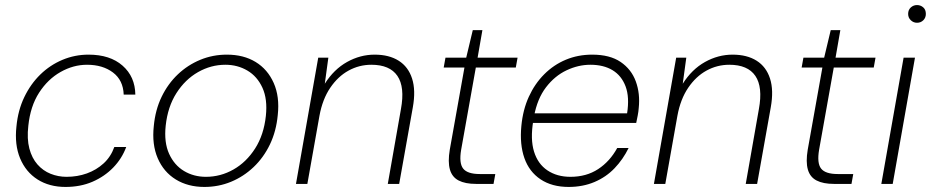

<svg xmlns="http://www.w3.org/2000/svg" viewBox="-20 -727 3680 759"><path d="M239 12Q175 12 128.5 -17.5Q82 -47 59.5 -101Q37 -155 45 -227Q51 -291 76 -343Q101 -395 139.5 -432.5Q178 -470 227 -490.5Q276 -511 330 -511Q415 -511 464.5 -467.5Q514 -424 515 -353H469Q467 -410 426.5 -440.5Q386 -471 324 -471Q270 -471 219.5 -442.5Q169 -414 134.5 -360.5Q100 -307 92 -230Q86 -178 96 -140Q106 -102 128 -77Q150 -52 180 -40Q210 -28 243 -28Q286 -28 323.5 -41.5Q361 -55 389.5 -81Q418 -107 432 -146H479Q462 -100 427.5 -64.5Q393 -29 345.5 -8.5Q298 12 239 12Z M788 12Q723 12 675 -17.5Q627 -47 603.5 -101.5Q580 -156 588 -229Q594 -293 619 -344.5Q644 -396 683 -433Q722 -470 771.5 -490.5Q821 -511 877 -511Q943 -511 990.5 -482Q1038 -453 1062 -399Q1086 -345 1078 -272Q1072 -208 1047 -156Q1022 -104 982.5 -66.5Q943 -29 893.5 -8.5Q844 12 788 12ZM794 -28Q852 -28 903 -57Q954 -86 988.5 -140Q1023 -194 1031 -269Q1038 -335 1017.5 -380Q997 -425 958 -448Q919 -471 871 -471Q814 -471 763 -442Q712 -413 677.5 -359Q643 -305 635 -230Q628 -164 648.5 -119Q669 -74 707.5 -51Q746 -28 794 -28Z M1150 0 1238 -499H1278L1264 -396Q1300 -453 1352 -482Q1404 -511 1461 -511Q1518 -511 1556 -487Q1594 -463 1609 -416.5Q1624 -370 1612 -303L1558 0H1513L1565 -296Q1581 -383 1551 -427Q1521 -471 1448 -471Q1400 -471 1358 -448Q1316 -425 1285.5 -380Q1255 -335 1243 -270L1195 0Z M1862 0Q1819 0 1793 -13.5Q1767 -27 1758.5 -57Q1750 -87 1758 -135L1816 -460H1734L1741 -499H1823L1849 -608H1887L1868 -499H2026L2019 -460H1861L1803 -135Q1794 -82 1811 -60.5Q1828 -39 1877 -39H1938L1931 0Z M2228 12Q2162 12 2117 -18Q2072 -48 2053 -102Q2034 -156 2041 -229Q2047 -293 2070.5 -344.5Q2094 -396 2131.5 -433.5Q2169 -471 2217 -491Q2265 -511 2321 -511Q2391 -511 2433.5 -482Q2476 -453 2493.5 -405Q2511 -357 2505 -300Q2504 -286 2501 -270.5Q2498 -255 2495 -241H2074L2081 -279H2459Q2469 -343 2453 -385.5Q2437 -428 2401.5 -449.5Q2366 -471 2314 -471Q2266 -471 2219.5 -449Q2173 -427 2138.5 -382Q2104 -337 2091 -267L2088 -249Q2076 -177 2091 -128Q2106 -79 2144 -53.5Q2182 -28 2235 -28Q2298 -28 2344.5 -58.5Q2391 -89 2420 -142H2465Q2443 -97 2409.5 -62Q2376 -27 2330 -7.5Q2284 12 2228 12Z M2565 0 2653 -499H2693L2679 -396Q2715 -453 2767 -482Q2819 -511 2876 -511Q2933 -511 2971 -487Q3009 -463 3024 -416.5Q3039 -370 3027 -303L2973 0H2928L2980 -296Q2996 -383 2966 -427Q2936 -471 2863 -471Q2815 -471 2773 -448Q2731 -425 2700.5 -380Q2670 -335 2658 -270L2610 0Z M3277 0Q3234 0 3208 -13.5Q3182 -27 3173.5 -57Q3165 -87 3173 -135L3231 -460H3149L3156 -499H3238L3264 -608H3302L3283 -499H3441L3434 -460H3276L3218 -135Q3209 -82 3226 -60.5Q3243 -39 3292 -39H3353L3346 0Z M3464 0 3552 -499H3597L3509 0ZM3605 -637Q3591 -637 3580.5 -647Q3570 -657 3570 -672Q3570 -688 3580.5 -697.5Q3591 -707 3605 -707Q3619 -707 3629.5 -698Q3640 -689 3640 -672Q3640 -657 3630 -647Q3620 -637 3605 -637Z"/></svg>

Font: DM Sans 20pt ExtraLight
Style: Italic
Weight: 250
Italic angle: -10°
Version: Version 4.004;gftools[0.9.30]